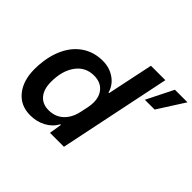

<svg xmlns="http://www.w3.org/2000/svg" viewBox="-166 -949 1178 1178"><g transform="rotate(45 423.5 -359.5)"><path d="M39 -210Q39 -232 40 -244Q46 -332 78.5 -399.5Q111 -467 168 -504.5Q225 -542 300 -542Q359 -542 403.5 -511Q448 -480 462 -429H467L530 -729H655L504 0H383L396 -82H391Q367 -38 321.5 -14Q276 10 221 10Q137 10 88 -50Q39 -110 39 -210ZM425 -224 436 -275Q441 -302 441 -320Q441 -375 410.5 -407.5Q380 -440 326 -440Q252 -440 209 -381Q166 -322 166 -226Q166 -163 195.5 -127.5Q225 -92 278 -92Q336 -92 374 -127.5Q412 -163 425 -224ZM738 -729H847L736 -555H651Z"/></g></svg>

Font: Mona Sans SemiBold
Style: Italic
Weight: 600
Italic angle: -11.7°
Designer: Deni Anggara
Foundry: GitHub
Version: Version 2.000